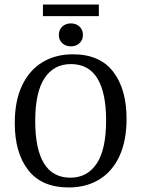

<svg xmlns="http://www.w3.org/2000/svg" viewBox="-20 -817 623 845"><path d="M282 8Q164 8 104.5 -68Q45 -144 45 -275Q45 -373 77 -440.5Q109 -508 166.5 -543Q224 -578 301 -578Q419 -578 478 -501.5Q537 -425 537 -294Q537 -198 506 -130.5Q475 -63 417.5 -27.5Q360 8 282 8ZM292 -535Q217 -535 176 -473Q135 -411 135 -284Q135 -161 173.5 -98Q212 -35 290 -35Q364 -35 405.5 -97Q447 -159 447 -287Q447 -409 408.5 -472Q370 -535 292 -535ZM292 -613Q269 -613 254 -627Q239 -641 239 -663Q239 -686 254 -700Q269 -714 292 -714Q315 -714 330 -700Q345 -686 345 -663Q345 -641 330 -627Q315 -613 292 -613ZM169 -797H415V-746H169Z"/></svg>

Font: Rasa
Style: Regular
Weight: 400
Designer: Anna Giedrys (Yrsa+Rasa design), David Brezina (Yrsa art-direction, Rasa art-direction, design)
Foundry: Rosetta Type Foundry
Version: Version 2.004